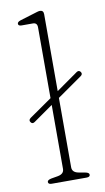

<svg xmlns="http://www.w3.org/2000/svg" viewBox="-84 -768 443 809"><g transform="rotate(-10 137.5 -363.0)"><path d="M27 -271Q20 -280.5 30.5 -288.5L127.5 -356V-659Q127.5 -679 109 -679H61Q46.5 -679 46.5 -688.5Q46.5 -696.5 60.5 -701L119.5 -719Q128 -721.5 135.2 -723.8Q142.5 -726 147 -726Q162.5 -726 162.5 -709V-380L255.5 -445.5Q265.5 -452 272.5 -442.5Q279 -433 269 -425.5L162.5 -351V-54Q162.5 -32 189.5 -27L217 -22Q234 -19 234 -10Q234 0 219 0H70Q55 0 55 -10Q55 -18.5 72 -22L101 -27Q127.5 -32 127.5 -53.5V-327L44 -268.5Q33.5 -261.5 27 -271Z"/></g></svg>

Font: Fraunces 9pt S050 Thin
Style: Regular
Weight: 100
Version: Version 1.000; ttfautohint (v1.8.3)